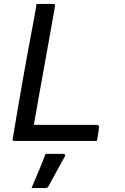

<svg xmlns="http://www.w3.org/2000/svg" viewBox="-20 -720 640 981"><path d="M54 0Q51 0 49 -0.5Q47 -1 46 -2.5Q45 -4 44.5 -6Q44 -8 45 -11Q58 -88 71 -165Q84 -242 97.5 -318Q111 -394 124.5 -467.5Q138 -541 151 -609Q154 -624 156.5 -639.5Q159 -655 162 -670Q165 -685 167 -700Q189 -700 210 -700Q231 -700 252 -700Q256 -700 258 -698.5Q260 -697 261 -694.5Q262 -692 261 -689Q248 -614 234.5 -538Q221 -462 207 -385.5Q193 -309 179.5 -233Q166 -157 153 -82H475Q478 -82 480 -81Q482 -80 483.5 -78.5Q485 -77 485.5 -74.5Q486 -72 486 -69Q484 -56 482.5 -44.5Q481 -33 479.5 -22.5Q478 -12 475 0ZM213 66Q230 66 245 66Q260 66 274.5 66Q289 66 303 66Q309 66 312 70Q315 74 311 80Q295 109 282.5 131.5Q270 154 257.5 177Q245 200 228 231Q226 235 222.5 238Q219 241 212 241Q198 241 180 241Q162 241 141 241Q155 208 167 179.5Q179 151 190.5 123Q202 95 213 66Z"/></svg>

Font: Rec Mono Linear
Style: Italic
Weight: 400
Italic angle: -10°
Monospace: yes
Version: Version 1.085; ttfautohint (v1.8.4.7-5d5b)